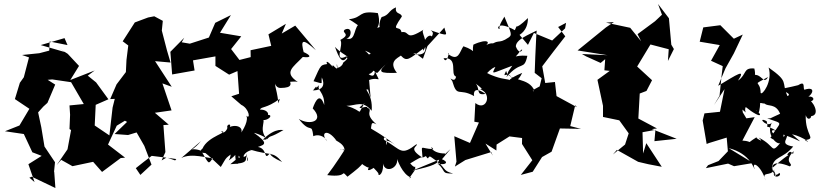

<svg xmlns="http://www.w3.org/2000/svg" viewBox="-20 -847 4129 967"><path d="M664 0C690 -21 717 -42 744 -62L825 -52L862 -39L868 -46L818 -53L794 -39L813 -81L803 -217L830 -219L760 -279L844 -291L798 -427L845 -410L761 -539L839 -532L821 -593L795 -693L800 -742L757 -765L726 -759L659 -734L598 -639L626 -618L617 -545L614 -484L567 -422L535 -348L558 -349L547 -305L531 -165L457 -215L462 -319L526 -347L464 -432L422 -466L457 -492L334 -444L378 -515L321 -576L274 -606L306 -585L185 -620L305 -655L320 -620L230 -638L228 -592L178 -579L91 -570L126 -558L100 -458L80 -430L55 -348L128 -299L78 -215L5 -186L100 -172L143 -80L190 -62L123 -20L154 70L128 48L140 43L259 100L253 17L252 20L257 -30L204 -109L188 -206L172 -281L198 -310L219 -329L258 -421L220 -445L243 -447L338 -433L402 -323L330 -316L333 -269L330 -197L338 -192L320 -95L265 -15L288 -42L345 -10L449 -32L494 19L588 -51L610 -53L524 -119L568 -214L624 -248L601 -334L620 -398L686 -417L573 -392L581 -296L607 -240L620 -233L557 -172L625 -167L668 -180L707 -112L743 -18L687 34Z M1195 -319C1235 -301 1244 -241 1219 -265C1235 -249 1208 -190 1180 -161C1219 -193 1184 -225 1138 -208C1145 -226 1123 -222 1124 -206C1131 -205 1108 -164 1094 -186C1139 -182 1027 -162 1000 -99C1001 -100 969 -76 1019 -76C929 -124 925 -57 992 -136L893 -51C945 -79 1029 -48 1052 -51C1029 -19 1034 -17 996 -83C1001 -94 1049 -46 1092 -6C1126 -62 1108 -44 1177 -94C1124 -79 1152 -69 1132 -39C1210 -91 1173 -126 1165 -87C1163 -2 1183 -4 1182 -63C1200 -34 1219 -90 1140 -20C1239 -25 1214 -40 1222 -74C1226 1 1238 -57 1216 -61C1193 -40 1211 -107 1293 -91C1282 -120 1251 -85 1238 -94C1351 -60 1351 -88 1401 -31C1313 -72 1354 -76 1337 -72C1307 -37 1329 -98 1279 -107C1317 -119 1331 -127 1259 -178C1272 -177 1361 -140 1304 -144C1373 -212 1411 -187 1409 -193C1334 -148 1348 -170 1325 -146C1273 -201 1337 -252 1287 -251C1317 -220 1381 -283 1308 -265C1340 -251 1341 -296 1289 -295C1299 -313 1318 -298 1389 -349C1376 -309 1390 -320 1367 -411C1364 -449 1361 -403 1394 -404C1454 -405 1452 -423 1426 -465C1373 -410 1449 -445 1480 -434C1407 -483 1455 -507 1505 -560C1594 -550 1472 -606 1511 -578C1493 -646 1500 -658 1571 -594L1467 -718L1399 -678L1420 -727L1332 -674L1346 -616L1242 -594L1244 -476L1253 -503L1257 -563L1186 -545L1144 -600L1195 -664L1088 -682L1143 -771L1064 -732L1032 -658L936 -627L895 -634L908 -657L838 -586L847 -472L960 -492L952 -543L1065 -563V-515L1134 -471L1176 -489L1185 -362L1224 -388L1145 -362Z M2184 -19 2249 -96 2217 -67C2229 -72 2220 -50 2221 -74C2147 -74 2143 -125 2162 -96C2092 -98 2104 -126 2108 -53C2029 -103 2088 -109 2078 -121C1999 -60 2002 -92 1919 -140C1900 -148 1933 -181 1928 -116C1932 -109 1897 -175 1984 -107C1874 -192 1867 -183 1834 -211C1837 -171 1841 -183 1847 -191C1853 -226 1848 -235 1876 -221C1807 -280 1865 -291 1830 -304C1833 -322 1752 -278 1816 -327C1772 -259 1819 -287 1725 -314C1773 -314 1806 -345 1852 -289C1859 -379 1806 -401 1834 -396C1853 -332 1846 -346 1839 -444C1893 -464 1899 -419 1868 -489C1866 -442 1834 -480 1804 -488C1799 -485 1898 -423 1837 -474C1865 -479 1902 -532 1797 -609C1787 -596 1872 -579 1838 -573C1840 -560 1807 -547 1849 -498C1900 -471 1854 -466 1942 -539C1873 -481 1891 -478 1979 -480C1935 -537 1982 -554 1999 -567C2029 -535 2037 -546 2122 -610C2131 -546 2028 -585 2075 -577L2110 -551L2133 -615L2218 -708C2226 -672 2252 -658 2148 -695C2179 -676 2138 -659 2157 -642C2166 -676 2128 -682 2111 -621C2177 -604 2105 -678 2111 -591C2148 -638 2089 -689 2117 -700C2015 -635 2049 -693 2002 -685C1995 -726 1942 -674 2004 -764C1999 -786 1969 -772 1974 -810C1935 -793 1942 -771 1902 -761C1877 -712 1900 -685 1914 -717C1844 -700 1908 -694 1883 -781C1779 -796 1813 -759 1737 -750C1790 -720 1784 -709 1798 -727C1758 -726 1777 -633 1724 -654C1751 -653 1758 -717 1717 -698C1695 -681 1753 -677 1694 -646C1713 -618 1657 -528 1726 -564C1726 -564 1739 -513 1731 -564C1704 -520 1688 -553 1667 -611C1722 -553 1757 -572 1707 -530C1711 -521 1670 -485 1677 -525C1689 -467 1649 -540 1656 -511C1598 -575 1639 -490 1639 -526C1593 -519 1599 -527 1559 -438C1616 -423 1595 -422 1601 -457C1634 -381 1544 -394 1556 -391C1590 -436 1556 -385 1587 -418C1575 -391 1615 -384 1613 -318C1592 -381 1570 -344 1555 -301C1617 -236 1539 -214 1485 -248C1545 -168 1549 -235 1558 -161C1580 -172 1614 -164 1628 -135C1590 -178 1628 -204 1675 -138C1638 -152 1719 -129 1715 -89C1658 -111 1724 -73 1727 -111C1723 -102 1663 -9 1628 35C1741 49 1690 2 1730 43C1823 -29 1831 -37 1763 -56C1847 23 1843 -9 1865 -8C1844 -32 1798 49 1882 -16C1809 -36 1891 18 1886 30C1886 44 1918 26 1907 -38C1909 33 1987 4 1980 -46C1980 -46 2006 32 2050 47C2029 63 2059 26 2071 8C2070 -30 2080 16 2046 -24C2131 -77 2088 -40 2125 -61C2144 -30 2130 -75 2158 -51C2234 -1 2202 12 2262 27C2199 28 2228 15 2186 -22C2226 -14 2245 -31 2201 -47C2179 -22 2170 -13 2058 12L2192 -43Z M2826 -704 2761 -643 2669 -681 2639 -621 2597 -671C2592 -671 2639 -688 2639 -756C2560 -680 2593 -740 2573 -695C2481 -746 2481 -697 2497 -702C2487 -717 2526 -768 2520 -764C2557 -676 2559 -672 2543 -659C2482 -617 2498 -663 2425 -600C2496 -589 2487 -668 2403 -603C2465 -635 2436 -656 2364 -622C2354 -571 2385 -590 2314 -614C2295 -588 2290 -533 2236 -576C2247 -597 2230 -516 2214 -554C2292 -559 2244 -472 2277 -461C2269 -420 2232 -476 2258 -438C2283 -352 2290 -407 2368 -363C2364 -378 2367 -416 2425 -374C2375 -365 2400 -397 2376 -426C2413 -420 2365 -426 2359 -443C2361 -430 2446 -384 2382 -401C2467 -390 2433 -280 2374 -328L2369 -234L2392 -230L2347 -127L2268 -161L2279 -33L2271 -8L2324 -41L2454 -81L2462 -63L2425 -124L2480 -89L2481 -119L2546 -160L2648 -147L2685 -183C2691 -198 2562 -212 2610 -186L2609 -122L2661 -40L2603 34L2663 18L2710 -56L2758 -83L2800 -200L2906 -198L2852 -212L2877 -317L2886 -307L2783 -363L2775 -434L2726 -429L2711 -513C2749 -564 2788 -614 2827 -664L2791 -711L2831 -732ZM2666 -389C2663 -401 2617 -426 2673 -387C2646 -462 2541 -434 2529 -490C2505 -439 2538 -503 2564 -444C2547 -465 2573 -402 2610 -480C2536 -449 2548 -438 2542 -446C2523 -450 2494 -450 2434 -478C2467 -472 2405 -487 2403 -479C2415 -434 2429 -493 2475 -510C2456 -469 2450 -475 2560 -516C2524 -465 2548 -494 2530 -458C2605 -546 2619 -487 2636 -566C2562 -572 2569 -543 2601 -592C2623 -615 2600 -556 2578 -613C2578 -649 2647 -674 2683 -693L2681 -669L2676 -563L2673 -480L2708 -453L2698 -412L2667 -395L2669 -292L2670 -369Z M2932 -563 3005 -530 3028 -549 3024 -493 3051 -490 2989 -445 3017 -314V-258L3099 -241L3151 -169L3147 -204L3146 -174L3128 -119L3067 -69L3087 -92L3194 -32L3245 -20L3313 -7L3235 -126L3219 -74L3216 -181L3281 -193L3276 -136L3388 -148L3263 -197L3289 -200L3195 -250L3202 -376L3236 -389L3264 -443L3189 -512L3256 -623L3348 -599L3344 -540L3374 -600L3361 -622L3349 -755L3294 -827L3314 -773L3279 -740L3191 -675L3209 -639L3154 -707L3032 -733L3072 -736L3032 -709L2889 -593L3040 -569L2911 -575Z M3695 -314C3763 -263 3722 -279 3736 -308C3767 -282 3814 -253 3807 -274C3776 -294 3788 -308 3798 -266C3821 -343 3791 -329 3832 -325C3847 -309 3887 -328 3909 -274C3848 -247 3868 -251 3844 -251C3930 -219 3915 -242 3859 -151C3868 -159 3879 -113 3918 -184C3884 -135 3834 -218 3901 -182C3807 -239 3858 -178 3841 -237C3785 -265 3853 -190 3873 -238C3826 -172 3904 -101 3915 -133C3859 -66 3889 -111 3801 -154C3841 -117 3769 -163 3791 -156C3729 -118 3781 -135 3719 -139L3781 -257L3739 -251L3721 -281L3716 -317L3759 -439L3682 -390L3678 -281ZM3535 0 3647 -23 3677 -10 3773 -26 3650 -101C3762 -73 3778 9 3781 4C3762 -40 3813 -15 3836 62C3813 10 3861 46 3880 7C3862 64 3924 39 3905 24C3867 63 3865 -36 3891 46C3847 -16 3872 -44 3958 -9C3981 -24 3922 -27 3977 -86C3973 -47 3968 -108 3945 -68C3954 -57 3978 -96 3867 1C3876 -63 3921 -44 3975 -109C3893 -123 3966 -153 3937 -181C3933 -162 3924 -147 3926 -169C4022 -136 4031 -114 3969 -171C4032 -156 4074 -116 4034 -141C4095 -151 4035 -160 4038 -267C4052 -225 4079 -271 4056 -261C4128 -261 4058 -359 4058 -335C4097 -343 4068 -377 4030 -351C4068 -357 4099 -417 4031 -395C4023 -406 4038 -441 4001 -419C4020 -422 3926 -400 3904 -398C3909 -394 3975 -375 3946 -363C3913 -438 3957 -432 3851 -507C3873 -437 3818 -364 3811 -379C3810 -449 3760 -410 3848 -459C3822 -410 3811 -505 3749 -455C3759 -422 3794 -447 3779 -502C3721 -507 3743 -473 3697 -441C3738 -504 3694 -473 3597 -415L3634 -503L3676 -578L3721 -673L3676 -652L3608 -720L3522 -709L3504 -637L3605 -620L3561 -541L3620 -514L3614 -464L3604 -365L3576 -318L3629 -398L3606 -284L3528 -276L3519 -240L3539 -122L3552 -127L3640 -154L3646 -85L3599 -36L3546 -15Z"/></svg>

Font: Hussar Lance
Style: ExBd
Weight: 700
Foundry: Cannot Into Space Fonts, PlusOne Fonts
Version: Version 2.270